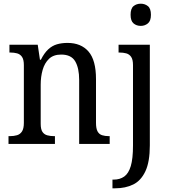

<svg xmlns="http://www.w3.org/2000/svg" viewBox="-20 -778 918 1038"><path d="M588 240V193H595Q628 193 651.5 176.5Q675 160 687 120Q699 80 699 9V-426Q699 -456 689 -470.5Q679 -485 662.5 -489.5Q646 -494 625 -494H621V-536H790V8Q790 97 766 148Q742 199 700 219.5Q658 240 603 240ZM741 -638Q718 -638 702 -651.5Q686 -665 686 -698Q686 -732 702 -745Q718 -758 741 -758Q763 -758 779.5 -745Q796 -732 796 -698Q796 -665 779.5 -651.5Q763 -638 741 -638ZM26 0V-42H34Q55 -42 72 -47Q89 -52 99 -67.5Q109 -83 109 -114V-426Q109 -456 99 -470.5Q89 -485 72.5 -489.5Q56 -494 36 -494H31V-536H184L196 -455H201Q219 -491 240.5 -511Q262 -531 288 -538.5Q314 -546 345 -546Q418 -546 458.5 -499.5Q499 -453 499 -350V-114Q499 -83 507.5 -67.5Q516 -52 532 -47Q548 -42 568 -42H573V0H408V-346Q408 -410 386.5 -446.5Q365 -483 311 -483Q269 -483 245 -460Q221 -437 210.5 -400Q200 -363 200 -320V-109Q200 -79 209.5 -65Q219 -51 235.5 -46.5Q252 -42 272 -42H277V0Z"/></svg>

Font: Noto Serif SemiCondensed
Style: Regular
Weight: 400
Width: 4
Designer: Monotype Design Team
Foundry: Monotype Imaging Inc.
Version: Version 2.013